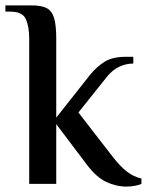

<svg xmlns="http://www.w3.org/2000/svg" viewBox="-39 -680 549 710"><path d="M429 10Q390 10 353.5 -7.5Q317 -25 283 -70L169 -221V0H69V-537Q69 -582 56.5 -609.5Q44 -637 -1 -637H-19V-660H79Q114 -660 133.5 -650Q153 -640 161 -613.5Q169 -587 169 -537V-245L293 -402Q318 -433 347.5 -451.5Q377 -470 427 -470H454V-445Q427 -445 402.5 -433.5Q378 -422 358 -398L251 -264L378 -100Q407 -63 431.5 -44.5Q456 -26 484 -20V0Q476 4 460.5 7Q445 10 429 10Z"/></svg>

Font: El Messiri Medium
Style: Regular
Weight: 500
Designer: Mohamed Gaber
Foundry: Kief Type Foundry
Version: Version 2.020; ttfautohint (v1.8.3)